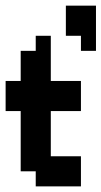

<svg xmlns="http://www.w3.org/2000/svg" viewBox="-20 -663 361 683"><path d="M267.9 0H107.1V-53.6H53.6V-267.9H0V-375H53.6V-482.1H107.1V-535.7H160.7V-375H267.9V-267.9H160.7V-107.1H267.9ZM214.3 -535.7V-642.9H321.4V-482.1H267.9V-535.7Z"/></svg>

Font: Jersey 10
Style: Regular
Weight: 400
Designer: Sarah Cadigan-Fried
Version: Version 1.000